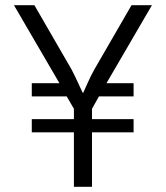

<svg xmlns="http://www.w3.org/2000/svg" viewBox="-20 -723 642 743"><path d="M210 -401 34 -703H113L257 -454Q270 -429 283 -400.5Q296 -372 300 -364H302Q306 -372 318.5 -400.5Q331 -429 345 -454L489 -703H568L392 -401H497V-350H363L336 -302V-262H497V-211H336V0H266V-211H103V-262H266V-302L238 -350H103V-401Z"/></svg>

Font: Museo Sans Light
Style: Regular
Weight: 300
Designer: Jos Buivenga
Foundry: Jos Buivenga & Rosetta Type Foundry (extension, remastering)
Version: Version 3.600;PS 1.000;hotconv 1.0.88;makeotf.lib2.5.647800;